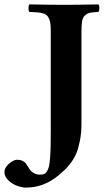

<svg xmlns="http://www.w3.org/2000/svg" viewBox="-90 -667 482 874"><path d="M280.8 -522V-103Q280.8 -62 273.9 -27.3Q267.1 7.3 258.1 29.5Q249 51.8 233.4 72.8Q217.8 93.8 207 104Q196.3 114.3 179.2 128.9Q111.3 187 27.8 187Q11.2 187 -10.5 179.4Q-32.2 171.9 -51 154.8Q-69.8 137.7 -69.8 116.2Q-69.8 96.2 -48.8 78.1Q-27.8 60.1 -12.2 60.1Q2 60.1 12.2 65.2Q22.5 70.3 26.9 75.7Q31.2 81.1 37.1 91.3Q43 101.6 45.9 105Q63 127.9 91.8 127.9Q103 127.9 110.4 125.2Q117.7 122.6 123.5 113.5Q129.4 104.5 132.6 91.3Q135.7 78.1 137.9 53Q140.1 27.8 140.6 -2.7Q141.1 -33.2 141.1 -81.1V-522Q141.1 -543.5 139.6 -557.4Q138.2 -571.3 133.3 -581.8Q128.4 -592.3 122.8 -597.7Q117.2 -603 104.5 -606.4Q91.8 -609.9 79.3 -610.8Q66.9 -611.8 43.9 -612.8Q39.6 -617.2 39.6 -629.9Q39.6 -642.6 43.9 -647Q143.6 -645 210 -645Q260.3 -645 357.9 -647Q362.3 -642.6 362.3 -629.9Q362.3 -617.2 357.9 -612.8Q332 -611.3 319.8 -608.9Q307.6 -606.4 297.4 -597.4Q287.1 -588.4 283.9 -571Q280.8 -553.7 280.8 -522Z"/></svg>

Font: Common Serif
Style: Bold
Weight: 700
Designer: Philipp H. Poll, Khaled Hosny
Foundry: Stefan Peev, Context Ltd.
Version: Version 1.026